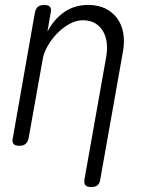

<svg xmlns="http://www.w3.org/2000/svg" viewBox="-20 -580 640 777"><path d="M153 -341 96 -22Q93 -6 84 2Q75 10 58 10Q41 10 34.5 2Q28 -6 32 -22L121 -528Q124 -544 133 -552Q142 -560 159 -560Q176 -560 182.5 -552Q189 -544 185 -528L172 -452Q199 -503 240.5 -531.5Q282 -560 337 -560Q377 -560 406.5 -545.5Q436 -531 454.5 -505.5Q473 -480 479 -445Q485 -410 477 -368L386 145Q384 162 375 169.5Q366 177 349 177Q332 177 325.5 169.5Q319 162 322 145L410 -351Q415 -380 412 -406.5Q409 -433 397 -453.5Q385 -474 365 -486Q345 -498 315 -498Q288 -498 261 -483Q234 -468 211.5 -445Q189 -422 173 -394Q157 -366 153 -341Z"/></svg>

Font: Maple Mono ExtraLight
Style: Italic
Weight: 275
Italic angle: -10°
Monospace: yes
Designer: subframe7536
Version: Version 7.000